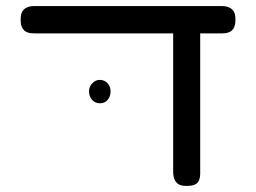

<svg xmlns="http://www.w3.org/2000/svg" viewBox="-20 -602 842 632"><path d="M94 -492Q80 -492 70 -495.5Q60 -499 54 -509Q48 -519 48 -537Q48 -556 54 -565Q60 -574 70 -578Q80 -582 92 -582H710Q723 -582 733 -578Q743 -574 749 -565Q755 -556 755 -537Q755 -519 749 -509Q743 -499 733 -495.5Q723 -492 709 -492ZM594 10Q576 10 567 4Q558 -2 554 -12.5Q550 -23 550 -36V-505L639 -501V-29Q639 -19 635.5 -9.5Q632 0 622.5 5Q613 10 594 10ZM309 -262Q293 -262 283 -273.5Q273 -285 273 -302Q273 -316 283.5 -327.5Q294 -339 308 -339Q324 -339 334 -328Q344 -317 344 -301Q344 -285 334.5 -273.5Q325 -262 309 -262Z"/></svg>

Font: Fredoka Expanded
Style: Regular
Weight: 400
Width: 7
Designer: Ben Nathan
Foundry: Milena B. Brandão, Ben Nathan
Version: Version 2.001